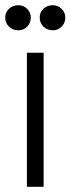

<svg xmlns="http://www.w3.org/2000/svg" viewBox="-21 -715 270 735"><path d="M146 -513V0H82V-513ZM131 -648Q131 -668 145.5 -681.5Q160 -695 181 -695Q201 -695 215 -681Q229 -667 229 -648Q229 -627 215 -613Q201 -599 181 -599Q160 -599 145.5 -613Q131 -627 131 -648ZM-1 -648Q-1 -668 13.5 -681.5Q28 -695 50 -695Q69 -695 83 -681Q97 -667 97 -648Q97 -627 83 -613Q69 -599 50 -599Q28 -599 13.5 -613Q-1 -627 -1 -648Z"/></svg>

Font: Lineal Light
Style: Regular
Weight: 300
Designer: Created by Frank Adebiaye with contributions from Anton Moglia & Ariel Martín Pérez
Created by Frank ADEBIAYE with FontF
Foundry: Velvetyne Type Foundry
Version: Version 2.000